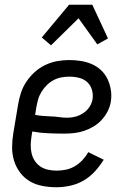

<svg xmlns="http://www.w3.org/2000/svg" viewBox="-20 -781 540 809"><path d="M218 8Q188 8 159 2.5Q130 -3 106 -17Q82 -31 65 -53.5Q48 -76 39.5 -103Q31 -130 31 -159.5Q31 -189 36 -219L56 -339Q60 -364 68 -389Q76 -414 91 -436.5Q106 -459 126.5 -477.5Q147 -496 171.5 -507.5Q196 -519 221.5 -523.5Q247 -528 272 -528Q297 -528 321.5 -524Q346 -520 367.5 -510.5Q389 -501 406 -485Q423 -469 433 -448Q443 -427 447 -402.5Q451 -378 447 -353Q444 -333 434 -313Q424 -293 409 -276.5Q394 -260 375 -248.5Q356 -237 335.5 -230Q315 -223 294 -220.5Q273 -218 252 -218Q218 -218 183 -219.5Q148 -221 116 -227L113 -208Q110 -189 109.5 -171Q109 -153 113 -135.5Q117 -118 126.5 -103.5Q136 -89 150 -79.5Q164 -70 182 -66Q200 -62 218 -62Q238 -62 257.5 -66Q277 -70 295 -80.5Q313 -91 327.5 -106.5Q342 -122 352 -140L417 -108Q401 -82 380 -59Q359 -36 332.5 -20.5Q306 -5 276 1.5Q246 8 218 8ZM264 -285Q281 -285 298 -289.5Q315 -294 331 -304.5Q347 -315 357 -330.5Q367 -346 370 -363Q373 -384 367 -403.5Q361 -423 347 -435.5Q333 -448 313.5 -453Q294 -458 273 -458Q256 -458 239 -455Q222 -452 206 -443.5Q190 -435 177 -422Q164 -409 154.5 -393.5Q145 -378 140.5 -361.5Q136 -345 133 -328L128 -297Q143 -294 160.5 -292.5Q178 -291 195.5 -290.5Q213 -290 229.5 -287.5Q246 -285 264 -285ZM195 -590 156 -623 271 -761H369L435 -619L390 -594L311 -704Z"/></svg>

Font: Iosevka Curly
Style: Italic
Weight: 400
Italic angle: -9°
Monospace: yes
Designer: Belleve Invis
Foundry: Belleve Invis
Version: Version 22.1.2; ttfautohint (v1.8.4)